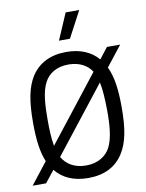

<svg xmlns="http://www.w3.org/2000/svg" viewBox="-108 -1003 827 1086"><g transform="rotate(-10 305.0 -460.5)"><path d="M310 12C403 12 470 -23 511 -87C550 -147 565 -225 565 -350C565 -456 554 -528 527 -584L618 -700H542L493 -637C451 -686 390 -712 310 -712C218 -712 151 -677 109 -613C71 -553 56 -475 56 -350C56 -249 66 -179 89 -124L-8 0H69L123 -68C165 -16 227 12 310 12ZM310 -60C242 -60 197 -91 173 -133L468 -509C478 -463 480 -408 481 -350C482 -266 476 -186 449 -135C426 -92 379 -60 310 -60ZM281 -782H344L424 -933H346ZM140 -350C140 -434 144 -514 172 -565C195 -609 241 -640 310 -640C374 -640 419 -613 443 -575L150 -201C142 -245 140 -297 140 -350Z"/></g></svg>

Font: Finlandica
Style: Regular
Weight: 400
Designer: Niklas Ekholm, Juho Hiilivirta, Jaakko Suomalainen
Foundry: Helsinki Type Studio
Version: Version 2.000;Glyphs 3.2 (3202)